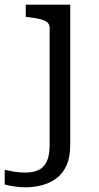

<svg xmlns="http://www.w3.org/2000/svg" viewBox="-80 -557 424 820"><path d="M132 62V-438Q132 -453 122 -461.5Q112 -470 92.5 -475Q73 -480 46 -483L30 -485V-537H220V62Q220 114 204 149.5Q188 185 160.5 205Q133 225 99 234Q65 243 30 243Q4 243 -21.5 239Q-47 235 -60 231V168Q-43 172 -21 176Q1 180 29 180Q61 180 84 169.5Q107 159 119.5 133Q132 107 132 62Z"/></svg>

Font: Roboto Serif
Style: Regular
Weight: 400
Designer: Greg Gazdowicz
Foundry: Commercial Type
Version: Version 1.008